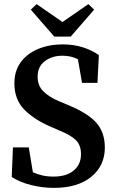

<svg xmlns="http://www.w3.org/2000/svg" viewBox="-20 -897 566 934"><path d="M242 17Q186 17 130.5 3Q75 -11 37 -36L43 -180H120L140 -59Q163 -49 186.5 -43.5Q210 -38 241 -38Q303 -38 338.5 -67.5Q374 -97 374 -147Q374 -191 349 -215.5Q324 -240 269 -262L228 -280Q146 -315 98 -364Q50 -413 50 -492Q50 -551 80 -593Q110 -635 163.5 -658Q217 -681 286 -681Q338 -681 382.5 -667Q427 -653 461 -629L454 -494H379L359 -609Q325 -626 284 -626Q233 -626 198 -599.5Q163 -573 163 -524Q163 -481 190 -453.5Q217 -426 266 -405L309 -387Q407 -347 448.5 -300Q490 -253 490 -179Q490 -91 424 -37Q358 17 242 17ZM158 -877 284 -790 410 -877 438 -850 324 -719H244L130 -850Z"/></svg>

Font: Source Serif 4 Semibold
Style: Regular
Weight: 600
Designer: Frank Grießhammer
Foundry: Adobe
Version: Version 4.005;hotconv 1.1.0;makeotfexe 2.6.0